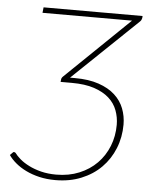

<svg xmlns="http://www.w3.org/2000/svg" viewBox="-52 -747 638 798"><g transform="rotate(5 267.5 -347.5)"><path d="M510 -695Q509 -691.5 507.8 -687.8Q506.5 -684 502.5 -680L232.5 -421.5H252.5Q311 -421.5 352.5 -407.2Q394 -393 420.2 -369Q446.5 -345 458.8 -313.2Q471 -281.5 471 -246.5Q471 -193.5 452.2 -147Q433.5 -100.5 399.2 -66Q365 -31.5 316.5 -11.8Q268 8 208.5 8Q172.5 8 141.5 0.8Q110.5 -6.5 85.5 -18.8Q60.5 -31 41.8 -46.8Q23 -62.5 11.5 -79.5L22.5 -90.5Q24 -92.5 25.5 -92.8Q27 -93 28 -93Q30.5 -93 31.5 -92.2Q32.5 -91.5 34.5 -90Q42.5 -78.5 58 -65.2Q73.5 -52 95.8 -40.8Q118 -29.5 146.8 -22.2Q175.5 -15 210 -15Q263 -15 306 -32.8Q349 -50.5 379.5 -81.5Q410 -112.5 426.5 -154Q443 -195.5 443 -243Q443 -274.5 432.2 -303.2Q421.5 -332 397.5 -353.5Q373.5 -375 335.2 -387.8Q297 -400.5 241.5 -400.5H195L196 -410Q196.5 -417 202.5 -423L468.5 -680H95L97.5 -703H510.5Z"/></g></svg>

Font: Lato ExtraLight
Style: Italic
Weight: 275
Italic angle: -7°
Designer: Lukasz Dziedzic with Adam Twardoch and Botio Nikoltchev
Foundry: tyPoland Lukasz Dziedzic
Version: Version 2.015; 2015-08-06; http://www.latofonts.com/